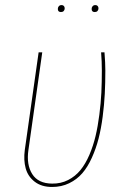

<svg xmlns="http://www.w3.org/2000/svg" viewBox="-20 -723 495 752"><path d="M218.8 -675.8Q206.5 -675.8 206.5 -688Q206.5 -694.3 210.4 -698.7Q214.4 -703.1 221.2 -703.1Q227.1 -703.1 230.2 -699.5Q233.4 -695.8 233.4 -690.4Q233.4 -684.1 229.5 -679.9Q225.6 -675.8 218.8 -675.8ZM351.1 -675.8Q338.9 -675.8 338.9 -688Q338.9 -694.3 342.8 -698.7Q346.7 -703.1 353.5 -703.1Q359.4 -703.1 362.5 -699.5Q365.7 -695.8 365.7 -690.4Q365.7 -684.1 361.8 -679.9Q357.9 -675.8 351.1 -675.8ZM389.2 -518.1Q392.6 -476.1 392.6 -446.3Q392.6 -398.4 390.4 -355.5Q388.2 -312.5 382.1 -265.6Q376 -218.8 366 -179.9Q356 -141.1 339.8 -105.2Q323.7 -69.3 302.5 -44.7Q281.2 -20 251 -5.4Q220.7 9.3 184.1 9.3Q142.6 9.3 116 -11.2Q89.4 -31.7 80.6 -63.7Q71.8 -95.7 77.1 -135.7L131.3 -518.1H145.5L91.3 -135.3Q83 -78.1 106.2 -41.3Q129.4 -4.4 184.1 -3.9Q218.3 -3.4 246.6 -17.8Q274.9 -32.2 294.9 -56.6Q314.9 -81.1 330.1 -116.5Q345.2 -151.9 354.2 -189.9Q363.3 -228 369.1 -273.7Q375 -319.3 377 -360.4Q378.9 -401.4 378.9 -446.3Q378.9 -481.9 376 -518.1Z"/></svg>

Font: Fira Sans Compressed Hair
Style: Italic
Weight: 100
Width: 3
Italic angle: -8°
Designer: Carrois Corporate & Edenspiekermann AG
Foundry: Carrois Corporate GbR & Edenspiekermann AG
Version: Version 4.203;PS 004.203;hotconv 1.0.88;makeotf.lib2.5.64775